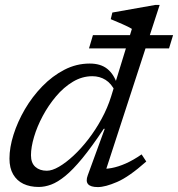

<svg xmlns="http://www.w3.org/2000/svg" viewBox="-20 -751 724 781"><path d="M449 -378.5Q433 -411.5 409.2 -426.2Q385.5 -441 355.5 -441Q314 -441 276.5 -418.5Q239 -396 208 -359.2Q177 -322.5 154 -279.5Q131 -236.5 118.5 -194.2Q106 -152 106 -119.5Q106 -88 123.8 -72.2Q141.5 -56.5 170.5 -56.5Q192 -56.5 220 -72.8Q248 -89 279 -117.8Q310 -146.5 339.5 -184.8Q369 -223 393.2 -267.5Q417.5 -312 432 -358.5L516.5 -633.5Q512 -636.5 506 -639.5Q500 -642.5 492.8 -646Q485.5 -649.5 477.5 -653Q469.5 -656.5 461.2 -660Q453 -663.5 445.2 -666.8Q437.5 -670 430.5 -673L437 -700L612 -731H629.5L403.5 -37L386 -65Q407 -62.5 434 -67.5Q461 -72.5 492 -86.2Q523 -100 556 -123L575 -94Q504.5 -31.5 456.2 -10.8Q408 10 378 10Q348.5 10 338.2 -2Q328 -14 337 -38L406 -227H402Q353 -153.5 314.8 -107Q276.5 -60.5 245.5 -35.2Q214.5 -10 188.2 -0.2Q162 9.5 137.5 9.5Q102 9.5 75.2 -3.2Q48.5 -16 33.5 -41.8Q18.5 -67.5 18.5 -106Q18.5 -151 35 -203.2Q51.5 -255.5 81.2 -306.5Q111 -357.5 152 -399.8Q193 -442 241.8 -467.2Q290.5 -492.5 345 -492.5Q389.5 -492.5 416.5 -470.8Q443.5 -449 456.5 -408.5ZM342 -554 358 -608H684L667.5 -554Z"/></svg>

Font: Newsreader 10pt
Style: Italic
Weight: 400
Italic angle: -17°
Version: Version 1.003